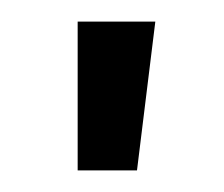

<svg xmlns="http://www.w3.org/2000/svg" viewBox="-20 -676 208 178"><path d="M52 -656H124L107 -518H52Z"/></svg>

Font: BM HANNA Air
Style: Regular
Weight: 400
Designer: Woowa Brothers : Cheoljun Lim; Soyoung Lee; Taehyun Cha; Byungsun Park; Minjin Kim; Hyesun Chae; Myungsoo Han; Bongjin K
Foundry: Sandoll Communications Inc.
Version: Version 1.000;PS 1;hotconv 16.6.51;makeotf.lib2.5.65220